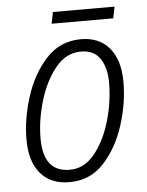

<svg xmlns="http://www.w3.org/2000/svg" viewBox="-50 -697 574 748"><g transform="rotate(-5 237.0 -323.0)"><path d="M417 -611 426 -656H185L176 -611ZM435 -361Q435 -446 395.5 -493.5Q356 -541 284 -541Q202 -541 147.5 -481Q93 -421 66 -335Q39 -249 39 -170Q39 -84 79 -37Q119 10 192 10Q273 10 326.5 -48Q380 -106 407.5 -191.5Q435 -277 435 -361ZM94 -169Q94 -239 116 -314Q138 -389 179.5 -441Q221 -493 280 -493Q331 -493 355 -457Q379 -421 379 -364Q379 -288 357 -213Q335 -138 294.5 -88Q254 -38 197 -38Q94 -38 94 -169Z"/></g></svg>

Font: Noto Sans UI SemiCondensed Light
Style: Italic
Weight: 300
Width: 4
Designer: Monotype Design Team
Foundry: Monotype Imaging Inc.
Version: 1.001